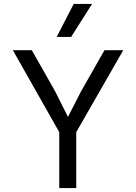

<svg xmlns="http://www.w3.org/2000/svg" viewBox="-20 -952 690 972"><path d="M280 0V-283L45 -698H141L260 -488L324 -360L390 -489L509 -698H604L366 -283V0ZM267 -765 353 -932H446L340 -765Z"/></svg>

Font: Azeret Mono Light
Style: Regular
Weight: 300
Designer: Martin Vácha
Foundry: Displaay
Version: Version 1.002